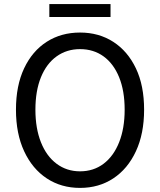

<svg xmlns="http://www.w3.org/2000/svg" viewBox="-20 -905 782 938"><path d="M371 13Q279 13 208.5 -33.5Q138 -80 98 -166Q58 -252 58 -369Q58 -487 98 -571.5Q138 -656 208.5 -701Q279 -746 371 -746Q463 -746 533.5 -700.5Q604 -655 644 -571Q684 -487 684 -369Q684 -252 644 -166Q604 -80 533.5 -33.5Q463 13 371 13ZM371 -68Q437 -68 486 -105Q535 -142 562 -210Q589 -278 589 -369Q589 -461 562 -527.5Q535 -594 486 -629.5Q437 -665 371 -665Q306 -665 256.5 -629.5Q207 -594 180 -527.5Q153 -461 153 -369Q153 -278 180 -210Q207 -142 256.5 -105Q306 -68 371 -68ZM221 -822V-885H520V-822Z"/></svg>

Font: Noto Sans KR
Style: Regular
Weight: 400
Designer: Ryoko NISHIZUKA  (kana, bopomofo & ideographs); Paul D. Hunt (Latin, Greek & Cyrillic); Sandoll Communications , Soo-you
Foundry: Adobe
Version: Version 2.004-H2;hotconv 1.0.118;makeotfexe 2.5.65603